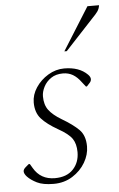

<svg xmlns="http://www.w3.org/2000/svg" viewBox="-52 -744 492 791"><g transform="rotate(-5 194.0 -348.5)"><path d="M138 10Q94 10 69 -2.5Q44 -15 30 -30Q19 -42 19 -52Q19 -60 28 -68L42 -80H47L57 -63Q86 -13 145 -13Q194 -13 220.5 -41Q247 -69 247 -112Q247 -146 232.5 -167.5Q218 -189 175 -213Q131 -238 108 -263.5Q85 -289 85 -331Q85 -363 104.5 -392.5Q124 -422 155.5 -441Q187 -460 222 -460Q284 -460 318 -426Q328 -416 328 -407Q328 -398 321 -391L309 -378H305L290 -397Q274 -419 256 -429.5Q238 -440 215 -440Q186 -440 166 -426.5Q146 -413 135.5 -392.5Q125 -372 125 -353Q125 -318 141.5 -296Q158 -274 193 -253Q239 -226 263.5 -201.5Q288 -177 288 -132Q288 -98 269 -65.5Q250 -33 216 -11.5Q182 10 138 10ZM229 -530 340 -707H388Q386 -692 378 -681Q370 -670 357 -657L239 -530Z"/></g></svg>

Font: Spectral ExtraLight
Style: Italic
Weight: 275
Italic angle: -10°
Designer: Jean-Baptiste Levee
Foundry: Production Type
Version: Version 2.001